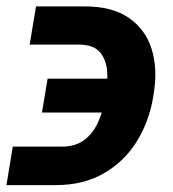

<svg xmlns="http://www.w3.org/2000/svg" viewBox="-27 -556 526 585"><path d="M11.9 -109.3H161.4Q202.1 -109.3 228.7 -128.7Q255.2 -148 270.9 -181.6Q286.5 -215.2 293.8 -257.3L296.4 -271Q302.1 -305.5 299.4 -339.9Q296.7 -374.3 277.3 -397.2Q257.8 -420.1 212.4 -420.1H63.4L82.7 -536.5H231.1Q315.8 -536.5 366.4 -501Q417.1 -465.5 435.4 -405.4Q453.8 -345.3 441.3 -271L439.2 -257.3Q426.2 -182.7 388.2 -122.6Q350.1 -62.5 288.5 -27.3Q226.8 7.9 142.7 8.1H-7.3ZM100.9 -213.1 118.1 -316.4H357L339.9 -213.1Z"/></svg>

Font: Inter Variable
Style: Italic
Weight: 400
Italic angle: -9.39999°
Designer: Rasmus Andersson
Foundry: rsms
Version: Version 4.001;git-9221beed3